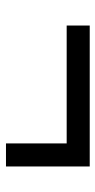

<svg xmlns="http://www.w3.org/2000/svg" viewBox="145 -552 327 658"><g transform="rotate(90 309.0 -223.5)"><path d="M472 -288H68V-367H551V-80H472Z"/></g></svg>

Font: Murecho Medium
Style: Regular
Weight: 500
Designer: Neil Summerour
Foundry: Positype
Version: Version 1.010; ttfautohint (v1.8.3)